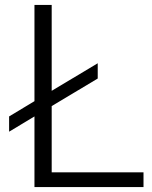

<svg xmlns="http://www.w3.org/2000/svg" viewBox="-20 -760 618 780"><path d="M17 -287 120 -349V-740H190V-391L377 -503V-441L190 -329V-60H563V0H120V-287L17 -225Z"/></svg>

Font: Encode Sans Wide
Style: Light
Weight: 300
Designer: Pablo Impallari, Andres Torresi
Foundry: Pablo Impallari, Andres Torresi
Version: Version 1.000; ttfautohint (v1.00) -l 8 -r 50 -G 200 -x 14 -